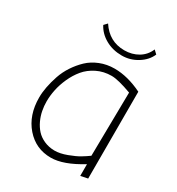

<svg xmlns="http://www.w3.org/2000/svg" viewBox="-164 -788 823 891"><g transform="rotate(30 247.0 -342.5)"><path d="M284.2 -608.9Q203.1 -608.9 157.2 -679.2L141.1 -662.1Q160.2 -625.5 198.7 -603.8Q237.3 -582 286.1 -582Q330.6 -582 368.9 -605.7Q407.2 -629.4 422.9 -666L404.8 -683.1Q390.1 -647.5 357.7 -628.2Q325.2 -608.9 284.2 -608.9ZM437 -475.1Q359.4 -513.2 289.1 -513.2Q247.6 -513.2 211.7 -498.8Q175.8 -484.4 150.6 -460.4Q125.5 -436.5 105.7 -406.5Q85.9 -376.5 74.7 -343.3Q63.5 -310.1 57.6 -279.5Q51.8 -249 51.8 -222.2Q51.8 -127.4 104.5 -67.1Q157.2 -6.8 237.8 -6.8Q304.7 -6.8 398.9 -64.9V-2L437 -9.8ZM235.8 -43.9Q205.1 -44.4 179.9 -55.7Q154.8 -66.9 138.4 -85Q122.1 -103 111.1 -126.7Q100.1 -150.4 95.5 -174.8Q90.8 -199.2 90.8 -224.1Q90.8 -253.4 97.4 -285.9Q104 -318.4 119.4 -352.8Q134.8 -387.2 157.5 -414.6Q180.2 -441.9 215.6 -459.5Q251 -477.1 293.9 -477.1Q328.6 -477.1 401.9 -450.2L397 -108.9Q378.9 -95.7 358.2 -83.3Q337.4 -70.8 301.5 -57.4Q265.6 -43.9 235.8 -43.9Z"/></g></svg>

Font: Comic Neue Angular Light
Style: Regular
Weight: 300
Designer: Craig Rozynski
Foundry: Craig Rozynski
Version: Version 2.003